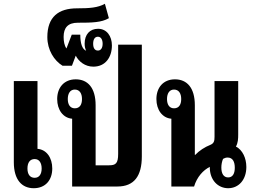

<svg xmlns="http://www.w3.org/2000/svg" viewBox="-20 -985 1347 1014"><path d="M178 -557H53V-128C53 -35 96 9 158 9C221 9 256 -35 256 -95C256 -152 226 -195 178 -199ZM163 -145C187 -145 200 -125 200 -95C200 -65 187 -46 163 -46C138 -46 125 -65 125 -95C125 -126 138 -145 163 -145Z M729 -749H604V-172C604 -122 591 -112 556 -112H485V-429C485 -522 443 -566 380 -566C318 -566 282 -522 282 -462C282 -405 313 -362 361 -358V0H600C689 0 729 -56 729 -159ZM375 -413C351 -413 338 -432 338 -462C338 -492 351 -512 375 -512C400 -512 413 -492 413 -462C413 -431 400 -413 375 -413Z M473 -633C537 -633 571 -683 571 -745C571 -794 544 -833 498 -833C454 -833 427 -803 427 -754C427 -740 430 -727 435 -717C414 -725 404 -756 404 -802H359L331 -729C320 -744 316 -767 316 -790C316 -838 338 -865 391 -865C466 -865 516 -866 555 -889L534 -965C497 -944 451 -941 387 -941C289 -941 230 -896 230 -789C230 -721 266 -665 310 -638H360L380 -691C396 -660 429 -633 473 -633ZM497 -718C480 -718 472 -732 472 -754C472 -776 480 -791 497 -791C513 -791 522 -776 522 -754C522 -732 513 -718 497 -718Z M1185 9C1241 9 1281 -36 1281 -103C1281 -150 1261 -193 1226 -211C1237 -230 1238 -253 1238 -274V-557H1113V-263C1113 -240 1110 -228 1091 -220C1061 -208 1033 -190 1011 -167H1009V-429C1009 -522 967 -566 904 -566C842 -566 806 -522 806 -462C806 -405 837 -362 885 -358V0H1005C1020 -50 1053 -87 1089 -104L1088 -101C1088 -33 1132 9 1185 9ZM899 -413C875 -413 862 -432 862 -462C862 -492 875 -512 899 -512C924 -512 937 -492 937 -462C937 -431 924 -413 899 -413ZM1185 -48C1161 -48 1149 -68 1149 -100C1149 -116 1152 -132 1158 -146C1165 -150 1173 -153 1182 -153C1209 -153 1220 -131 1220 -99C1220 -67 1208 -48 1185 -48Z"/></svg>

Font: Noto Sans Thai Looped ExtraCondensed
Style: Bold
Weight: 700
Width: 2
Designer: Sasikarn Vongin, Ben Mitchell
Foundry: The Fontpad Ltd
Version: Version 1.001